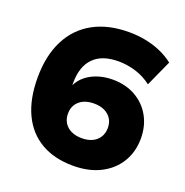

<svg xmlns="http://www.w3.org/2000/svg" viewBox="-130 -834 930 964"><g transform="rotate(20 335.5 -352.5)"><path d="M362 11Q262 11 190.5 -30.5Q119 -72 81.5 -151.5Q44 -231 44 -344Q44 -462 86.5 -545.5Q129 -629 208.5 -672.5Q288 -716 399 -716Q445 -716 488 -707.5Q531 -699 569 -682.5Q607 -666 639 -641L576 -502Q537 -532 491.5 -546Q446 -560 398 -560Q356 -560 323 -549Q290 -538 267 -515Q244 -492 232.5 -458.5Q221 -425 221 -381V-344H212Q223 -382 250 -408.5Q277 -435 316.5 -449.5Q356 -464 403 -464Q472 -464 524.5 -434.5Q577 -405 606.5 -353Q636 -301 636 -234Q636 -162 602 -106.5Q568 -51 506.5 -20Q445 11 362 11ZM356 -134Q389 -134 412.5 -145.5Q436 -157 449 -178Q462 -199 462 -227Q462 -255 449 -275.5Q436 -296 412.5 -307.5Q389 -319 356 -319Q322 -319 298.5 -307.5Q275 -296 262 -275.5Q249 -255 249 -227Q249 -199 262 -178Q275 -157 299 -145.5Q323 -134 356 -134Z"/></g></svg>

Font: Nunito Sans 10pt SemiExpanded Black
Style: Regular
Weight: 900
Width: 6
Designer: Vernon Adams
Foundry: Vernon Adams
Version: Version 3.101;gftools[0.9.27]